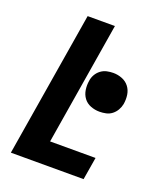

<svg xmlns="http://www.w3.org/2000/svg" viewBox="-136 -824 772 913"><g transform="rotate(20 250.0 -367.5)"><path d="M28 0 149 -735H287L185 -114H415L396 0ZM357 -327Q333 -327 311.5 -335.5Q290 -344 277 -361.5Q264 -379 260.5 -402Q257 -425 261 -449Q263 -465 271.5 -480Q280 -495 294 -505.5Q308 -516 324.5 -519.5Q341 -523 357 -523Q380 -523 401.5 -514.5Q423 -506 436.5 -488.5Q450 -471 453.5 -448Q457 -425 453 -401Q450 -385 441.5 -370Q433 -355 419.5 -344.5Q406 -334 389.5 -330.5Q373 -327 357 -327Z"/></g></svg>

Font: Iosevka Curly Heavy Oblique
Style: Regular
Weight: 900
Italic angle: -9°
Monospace: yes
Designer: Belleve Invis
Foundry: Belleve Invis
Version: Version 11.1.0; ttfautohint (v1.8.3)